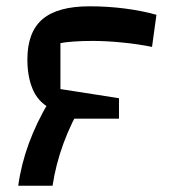

<svg xmlns="http://www.w3.org/2000/svg" viewBox="-20 -660 547 610"><path d="M175 -283 136 -313V-318Q100 -338 83.5 -377.5Q67 -417 67 -471Q67 -558 115 -599Q163 -640 265 -640Q321 -640 376 -633Q431 -626 477 -613L463 -511Q419 -520 368 -525Q317 -530 274 -530Q241 -530 213.5 -528Q186 -526 172 -523V-377L358 -348V-283ZM38 -70Q47 -137 71.5 -204Q96 -271 136 -338H246Q206 -271 181.5 -204Q157 -137 147 -70Z"/></svg>

Font: Changa ExtraLight Medium
Style: Regular
Weight: 500
Version: Version 3.002; ttfautohint (v1.8.2)